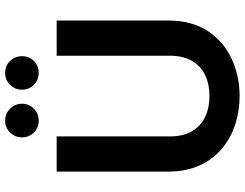

<svg xmlns="http://www.w3.org/2000/svg" viewBox="-122 -817 946 742"><g transform="rotate(-90 351.0 -446.0)"><path d="M351 7Q293.5 7 240.9 -10Q188.4 -27 147.4 -61.6Q106.3 -96.1 82.6 -148.1Q58.8 -200.2 58.8 -270.7V-700H194.9V-261.6Q194.9 -211.2 214.8 -177.1Q234.7 -142.9 270.2 -126.2Q305.6 -109.5 351 -109.5Q396.4 -109.5 431.6 -126.2Q466.8 -142.9 486.7 -177.1Q506.6 -211.2 506.6 -261.6V-700H642.7V-270.7Q642.7 -177.1 601.7 -115.6Q560.6 -54.1 494.1 -23.5Q427.6 7 351 7ZM255.1 -769.4Q228.8 -769.4 210 -787.9Q191.2 -806.4 191.2 -833.7Q191.2 -861.1 210 -880.2Q228.8 -899.2 255.1 -899.2Q282.7 -899.2 301.8 -880.2Q321 -861.1 321 -833.7Q321 -806.4 301.8 -787.9Q282.7 -769.4 255.1 -769.4ZM440.1 -769.4Q413.1 -769.4 394.3 -787.9Q375.5 -806.4 375.5 -833.7Q375.5 -861.1 394.3 -880.2Q413.1 -899.2 440.1 -899.2Q467.6 -899.2 486.2 -880.2Q504.8 -861.1 504.8 -833.7Q504.8 -806.4 486.2 -787.9Q467.6 -769.4 440.1 -769.4Z"/></g></svg>

Font: Envelope Sans Variable
Style: Regular
Weight: 500
Designer: Andreas Rasmussen / Norman Anderson
Foundry: mail.de GmbH
Version: Version 1.150